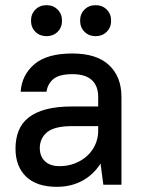

<svg xmlns="http://www.w3.org/2000/svg" viewBox="-20 -715 560 743"><path d="M200 8Q122 8 81 -31.5Q40 -71 40 -140Q40 -178 52 -208.5Q64 -239 90.5 -260Q117 -281 158.5 -292Q200 -303 260 -303H360V-340Q360 -382 335.5 -405Q311 -428 260 -428Q209 -428 186.5 -409Q164 -390 160 -360H60Q64 -424 112.5 -466Q161 -508 260 -508Q354 -508 402 -463Q450 -418 450 -340V0H380L369 -82Q342 -39 298.5 -15.5Q255 8 200 8ZM210 -72Q243 -72 270.5 -83Q298 -94 318 -112.5Q338 -131 349 -156Q360 -181 360 -209V-227H260Q191 -227 162.5 -203.5Q134 -180 134 -142Q134 -110 154 -91Q174 -72 210 -72ZM160 -575Q134 -575 117 -592Q100 -609 100 -635Q100 -661 117 -678Q134 -695 160 -695Q186 -695 203 -678Q220 -661 220 -635Q220 -609 203 -592Q186 -575 160 -575ZM350 -575Q324 -575 307 -592Q290 -609 290 -635Q290 -661 307 -678Q324 -695 350 -695Q376 -695 393 -678Q410 -661 410 -635Q410 -609 393 -592Q376 -575 350 -575Z"/></svg>

Font: Retni Sans Medium
Style: Regular
Weight: 500
Designer: Vitaly Kuzmin
Foundry: ParaType Ltd.
Version: Version 1.00;March 2, 2019;FontCreator 11.5.0.2425 64-bit; t